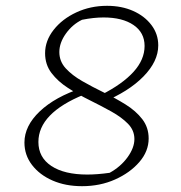

<svg xmlns="http://www.w3.org/2000/svg" viewBox="-20 -631 622 660"><path d="M262 9Q205 9 160.5 -10.5Q116 -30 90 -64Q64 -98 64 -141Q64 -198 116.5 -248Q169 -298 263 -329L269 -306Q112 -242 112 -143Q112 -90 156.5 -60.5Q201 -31 280 -31Q297 -31 316.5 -32.5Q336 -34 357 -37Q395 -58 418.5 -90.5Q442 -123 442 -153Q442 -183 420 -205.5Q398 -228 363 -247.5Q328 -267 288.5 -286.5Q249 -306 214 -328.5Q179 -351 157 -380Q135 -409 135 -448Q135 -491 164.5 -528.5Q194 -566 242.5 -588.5Q291 -611 348 -611Q398 -611 437.5 -593.5Q477 -576 500.5 -545Q524 -514 524 -475Q524 -420 473 -368Q422 -316 334 -280L328 -305Q401 -342 439 -384Q477 -426 477 -473Q477 -519 439 -545Q401 -571 336 -571Q319 -571 300.5 -569Q282 -567 262 -563Q229 -547 206.5 -515.5Q184 -484 184 -452Q184 -420 206 -396Q228 -372 263 -352Q298 -332 337 -313Q376 -294 411.5 -272Q447 -250 469 -221.5Q491 -193 491 -155Q491 -111 459 -74Q427 -37 375.5 -14Q324 9 262 9Z"/></svg>

Font: Piazzolla Thin Thin
Style: Italic
Weight: 250
Italic angle: -11.3°
Version: Version 2.005